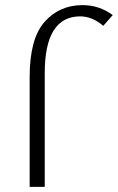

<svg xmlns="http://www.w3.org/2000/svg" viewBox="-20 -731 461 751"><path d="M96 -430Q96 -579 154 -645Q212 -711 303 -711Q368 -711 421 -672L384 -630Q340 -667 294 -667Q155 -667 155 -445V0H96Z"/></svg>

Font: Ysabeau SC Semilight
Style: Regular
Weight: 300
Designer: Christian Thalmann (Catharsis Fonts)
Version: Version 0.003